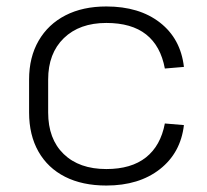

<svg xmlns="http://www.w3.org/2000/svg" viewBox="-20 -567 641 594"><path d="M309 7Q235 7 181.5 -20Q128 -47 99 -98Q70 -149 70 -219V-321Q70 -390 99.5 -441Q129 -492 182.5 -519.5Q236 -547 309 -547Q411 -547 475 -497Q539 -447 549 -360L490 -355Q477 -425 432 -460.5Q387 -496 309 -496Q226 -496 177.5 -449Q129 -402 129 -321V-219Q129 -137 177 -90.5Q225 -44 309 -44Q386 -44 431.5 -80Q477 -116 490 -185L549 -180Q539 -94 474.5 -43.5Q410 7 309 7Z"/></svg>

Font: Pathway Extreme 28pt ExtraLight
Style: Regular
Weight: 250
Designer: Eduardo Rodriguez Tunni
Foundry: Eduardo Rodriguez Tunni
Version: Version 1.001;gftools[0.9.26]